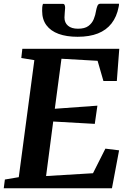

<svg xmlns="http://www.w3.org/2000/svg" viewBox="-26 -1003 691 1023"><path d="M-6 0 0 -46.5 74 -59 157 -682.5 87.5 -694 93 -743H609.5L596.5 -571.5H525L494 -679L301.5 -690L266 -423.5L493 -440L479 -343L257.5 -355.5L219.5 -65L469.5 -80L535.5 -211L608.5 -202L570.5 0ZM308 -982.5Q316 -982.5 318.5 -976.2Q321 -970 321 -961Q320.5 -950.5 319 -935.2Q317.5 -920 317.5 -909.5Q317.5 -882 336.2 -866Q355 -850 389.5 -850Q425.5 -850 445 -864.5Q464.5 -879 473.5 -901Q482.5 -923 486 -946.5Q488.5 -960 493 -971.5Q497.5 -983 508 -983H608Q608 -979 607.8 -974.8Q607.5 -970.5 606 -965.5Q596 -913.5 568.2 -878Q540.5 -842.5 495.8 -824.8Q451 -807 387.5 -807Q328.5 -807 286.2 -822.5Q244 -838 221.2 -868.8Q198.5 -899.5 198.5 -945Q198.5 -954 199 -963.5Q199.5 -973 203 -982.5Z"/></svg>

Font: Merriweather 20pt
Style: Bold Italic
Weight: 700
Italic angle: -7.8°
Version: Version 2.101